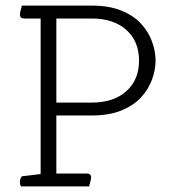

<svg xmlns="http://www.w3.org/2000/svg" viewBox="-20 -665 606 685"><path d="M298 0H55Q51 -6 51 -16Q51 -27 58 -36L125 -44V-599H67Q51 -599 51 -613Q51 -620 56 -637L58 -645H307Q370 -645 413.5 -627Q457 -609 483.5 -580Q510 -551 522.5 -516.5Q535 -482 535 -449Q535 -416 522.5 -381.5Q510 -347 483.5 -318Q457 -289 413.5 -271Q370 -253 307 -253H181V-46H289Q305 -46 305 -32Q305 -25 300 -8ZM181 -299H307Q385 -299 430.5 -339.5Q476 -380 476 -449Q476 -518 430.5 -558.5Q385 -599 307 -599H181Z"/></svg>

Font: Scope One
Style: Regular
Weight: 400
Designer: Dalton Maag Ltd
Foundry: Dalton Maag Ltd
Version: Version 1.002; ttfautohint (v1.4.1) -l 11 -r 50 -G 50 -x 14 